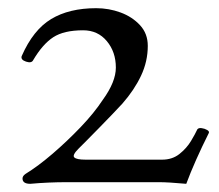

<svg xmlns="http://www.w3.org/2000/svg" viewBox="-20 -445 536 469"><path d="M54 4Q35 4 35 -9Q35 -15 42 -20Q73 -39 108.5 -69.5Q144 -100 177 -134.5Q210 -169 231 -201Q263 -245 263 -280Q263 -318 241 -344.5Q219 -371 183 -371Q136 -371 110 -354Q84 -337 61 -298Q57 -290 43.5 -294.5Q30 -299 33 -308Q61 -372 105 -398.5Q149 -425 215 -425Q246 -425 274.5 -414.5Q303 -404 322 -383.5Q341 -363 341 -333Q341 -295 324.5 -260Q308 -225 279 -192Q270 -182 254.5 -166Q239 -150 222 -132.5Q205 -115 191 -101Q177 -87 172 -82Q156 -66 161.5 -60.5Q167 -55 189 -55H376Q401 -55 418.5 -69Q436 -83 446.5 -100.5Q457 -118 462 -129Q465 -133 472.5 -132Q480 -131 486 -127.5Q492 -124 490 -120Q473 -86 459 -54.5Q445 -23 435 4Q391 0 368 0H144Q121 0 98.5 1Q76 2 54 4Z"/></svg>

Font: Junicode SmExp
Style: Regular
Weight: 400
Width: 6
Designer: Peter S. Baker
Version: Version 2.205; ttfautohint (v1.8.4)